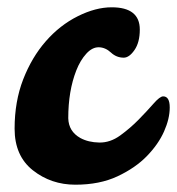

<svg xmlns="http://www.w3.org/2000/svg" viewBox="-20 -500 485 526"><path d="M427 -236Q445 -236 445 -205.5Q445 -175 429.5 -140Q414 -105 382.5 -72.5Q351 -40 302 -17Q253 6 186.5 6Q120 6 70 -33.5Q20 -73 20 -147.5Q20 -222 43.5 -282.5Q67 -343 105.5 -387Q144 -431 193 -455.5Q242 -480 286 -480Q363 -480 363 -419Q363 -384 348.5 -363Q334 -342 319 -342Q299 -342 284 -356Q269 -370 251 -370.5Q233 -371 216.5 -353Q200 -335 189 -307Q167 -251 167 -176Q168 -140 200 -122Q222 -110 252 -109.5Q282 -109 309.5 -129Q337 -149 360 -172.5Q383 -196 400.5 -216Q418 -236 427 -236Z"/></svg>

Font: Leckerli One
Style: Regular
Weight: 400
Version: Version 1.001